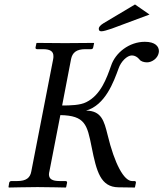

<svg xmlns="http://www.w3.org/2000/svg" viewBox="-20 -838 731 859"><path d="M583 1 584 -1 588 -20C589 -25 586 -28 582 -28H571C535 -28 493 -103 461 -236C446 -296 434 -343 365 -343C451 -368 488 -470 511 -533C521 -562 548 -590 570 -590C583 -590 595 -583 604 -572C610 -563 625 -559 638 -559C659 -559 685 -576 690 -601C690 -603 691 -606 691 -609C691 -630 675 -651 628 -651C558 -651 496 -602 477 -544C457 -488 431 -413 366 -381C339 -367 294 -366 258 -366L298 -574C304 -602 321 -618 362 -618H388C393 -618 396 -621 397 -626L401 -645L399 -646C399 -646 306 -645 271 -645C231 -645 145 -646 145 -646L143 -645L139 -626C138 -621 141 -618 146 -618H172C205 -618 219 -608 219 -587C219 -583 219 -579 218 -574L120 -71C115 -43 98 -28 57 -28H31C26 -28 22 -25 21 -20L18 -1L20 1C20 1 113 -1 148 -1C188 -1 274 1 274 1L276 -1L280 -20C281 -25 278 -28 273 -28H247C214 -28 199 -37 199 -58C199 -62 200 -67 201 -71L250 -323C361 -321 370 -280 390 -180C412 -70 430 -1 510 0ZM434 -698C443 -698 459 -703 480 -710L649 -773L584 -818L443 -734C429 -725 422 -718 422 -709C422 -701 426 -698 434 -698Z"/></svg>

Font: Libertinus Serif
Style: Italic
Weight: 400
Italic angle: -12°
Designer: Philipp H. Poll, Khaled Hosny
Foundry: Caleb Maclennan
Version: Version 7.050;RELEASE